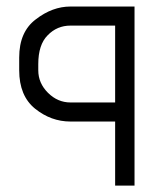

<svg xmlns="http://www.w3.org/2000/svg" viewBox="-20 -580 480 600"><path d="M400.4 -559.6Q400.4 -419.9 400.4 0Q384.8 0 339.8 0Q339.8 -139.6 339.8 -559.6Q355.5 -559.6 400.4 -559.6ZM339.8 -559.6Q304.7 -559.6 200.2 -559.6Q143.6 -559.6 91.8 -519.5Q40 -480.5 40 -400.4Q40 -400.4 40 -389.6Q40 -379.9 40 -360.4Q40 -280.3 89.8 -240.2Q139.6 -200.2 200.2 -200.2Q247.1 -200.2 339.8 -200.2Q339.8 -290 339.8 -559.6ZM339.8 -500Q339.8 -440.4 339.8 -259.8Q339.8 -259.8 287.1 -259.8Q235.4 -259.8 200.2 -259.8Q160.2 -259.8 129.9 -290Q99.6 -320.3 99.6 -360.4Q99.6 -364.3 99.6 -370.1Q99.6 -375 99.6 -379.9Q99.6 -440.4 128.9 -469.7Q158.2 -500 200.2 -500Q247.1 -500 339.8 -500Z"/></svg>

Font: Moonwalk
Style: Regular
Weight: 400
Designer: BarCoded
Foundry: BarCoded
Version: Version 1.0